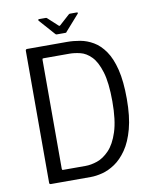

<svg xmlns="http://www.w3.org/2000/svg" viewBox="-89 -874 757 942"><g transform="rotate(-10 289.5 -403.5)"><path d="M527 -347Q527 -259 510.5 -198Q494 -137 467 -98Q440 -59 408 -37.5Q376 -16 344.5 -8Q313 0 287 0H88Q80 0 80 -7V-665Q80 -673 88 -673H287Q318 -673 351.5 -667Q385 -661 416.5 -642.5Q448 -624 473 -588Q498 -552 512.5 -493.5Q527 -435 527 -347ZM455 -347Q455 -440 438.5 -494Q422 -548 396.5 -574Q371 -600 342 -607Q313 -614 288 -614H160Q155 -614 154 -612.5Q153 -611 153 -608V-65Q153 -61 154 -59.5Q155 -58 159 -58H271Q298 -58 329 -68.5Q360 -79 389 -109Q418 -139 436.5 -196Q455 -253 455 -347ZM243 -718Q239 -718 236 -722L167 -800Q166 -802 166.5 -804.5Q167 -807 171 -807H204Q209 -807 211 -804L260 -759Q264 -755 268 -759L318 -804Q321 -807 325 -807H359Q363 -807 363.5 -804.5Q364 -802 362 -800L293 -722Q292 -718 287 -718Z"/></g></svg>

Font: Glory
Style: Regular
Weight: 400
Designer: Robert Leuschke
Foundry: Robert Leuschke
Version: Version 1.011